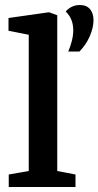

<svg xmlns="http://www.w3.org/2000/svg" viewBox="-20 -748 394 768"><path d="M15 0V-50L95 -64V-609L14 -625V-676L176 -699L209 -687V-64L282 -50V0ZM253 -542Q262 -563 267.5 -585Q273 -607 273 -627Q273 -649 266 -667.5Q259 -686 243 -702Q253 -714 267.5 -721Q282 -728 299 -728Q326 -728 340 -711.5Q354 -695 354 -667Q354 -638 339.5 -604Q325 -570 298 -542Z"/></svg>

Font: Faustina SemiBold
Style: Regular
Weight: 600
Designer: Alfonso Garcia
Foundry: http://www.omnibus-type.com
Version: Version 1.200